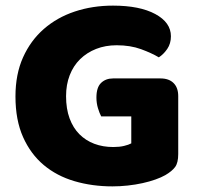

<svg xmlns="http://www.w3.org/2000/svg" viewBox="-20 -645 704 683"><path d="M614 -97Q614 -66 603 -51Q592 -36 568 -22Q554 -14 533 -6.5Q512 1 487 6.5Q462 12 434.5 15Q407 18 380 18Q308 18 245 -0.5Q182 -19 135.5 -58Q89 -97 62 -157.5Q35 -218 35 -302Q35 -381 62 -441Q89 -501 136 -542Q183 -583 246 -604Q309 -625 382 -625Q477 -625 532.5 -595Q588 -565 588 -516Q588 -490 575 -471Q562 -452 545 -441Q520 -456 482 -470Q444 -484 395 -484Q355 -484 322 -471Q289 -458 265 -434.5Q241 -411 228 -377.5Q215 -344 215 -303Q215 -258 227.5 -224Q240 -190 262.5 -167.5Q285 -145 315.5 -133.5Q346 -122 383 -122Q405 -122 421.5 -126Q438 -130 447 -135V-231H340Q334 -242 328.5 -260Q323 -278 323 -298Q323 -334 339.5 -350Q356 -366 382 -366H551Q581 -366 597.5 -349.5Q614 -333 614 -303Z"/></svg>

Font: Baloo Da 2 ExtraBold
Style: Regular
Weight: 800
Designer: Noopur Datye, Sulekha Rajkumar and Ek Type
Foundry: Ek Type
Version: Version 1.640;hotconv 1.0.111;makeotfexe 2.5.65597; ttfautoh